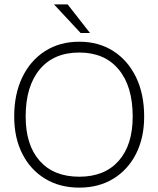

<svg xmlns="http://www.w3.org/2000/svg" viewBox="-20 -851 724 879"><path d="M227 -831H289.5L392 -700H349ZM45 -317.5Q45 -420.5 82.2 -497.5Q119.5 -574.5 186.5 -617.2Q253.5 -660 343 -660Q432 -660 498.8 -617.2Q565.5 -574.5 602.8 -497.5Q640 -420.5 640 -317.5Q640 -220 602.8 -146.8Q565.5 -73.5 498.8 -32.8Q432 8 343 8Q253.5 8 186.5 -32.8Q119.5 -73.5 82.2 -146.8Q45 -220 45 -317.5ZM587.5 -317.5Q587.5 -456 523.2 -533.2Q459 -610.5 343 -610.5Q226 -610.5 161.8 -533.2Q97.5 -456 97.5 -317.5Q97.5 -187 161.8 -114.5Q226 -42 343 -42Q459 -42 523.2 -114.5Q587.5 -187 587.5 -317.5Z"/></svg>

Font: Overused Grotesk Light
Style: Regular
Weight: 300
Version: Version 0.004